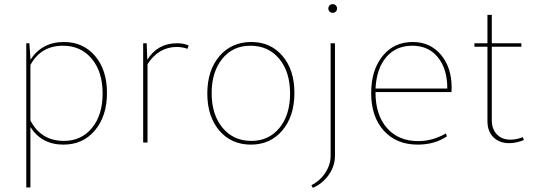

<svg xmlns="http://www.w3.org/2000/svg" viewBox="-20 -689 2586 928"><path d="M107 217V-480H122L127 -406V-400Q183 -486 289 -486Q382 -486 439.5 -418.5Q497 -351 497 -240Q497 -128 439 -59Q381 10 287 10Q181 10 127 -75V217ZM284 -468Q178 -468 127 -375V-107Q178 -8 289 -8Q373 -8 424.5 -70.5Q476 -133 476 -237Q476 -342 423.5 -405Q371 -468 284 -468Z M672 0V-480H689L692 -400Q741 -480 836 -480Q868 -480 892 -469L886 -453Q862 -462 834 -462Q747 -462 693 -379V-378V0Z M1193 10Q1098 10 1040 -58Q982 -126 982 -237Q982 -349 1040.5 -417.5Q1099 -486 1195 -486Q1288 -486 1345.5 -418.5Q1403 -351 1403 -240Q1403 -128 1345 -59Q1287 10 1193 10ZM1195 -8Q1279 -8 1330.5 -70.5Q1382 -133 1382 -237Q1382 -342 1329.5 -405Q1277 -468 1190 -468Q1105 -468 1054 -404.5Q1003 -341 1003 -239Q1003 -135 1055.5 -71.5Q1108 -8 1195 -8Z M1603 -633Q1597 -627 1588 -627Q1579 -627 1573 -633Q1567 -639 1567 -648Q1567 -657 1573 -663Q1579 -669 1588 -669Q1597 -669 1603 -663Q1609 -657 1609 -648Q1609 -639 1603 -633ZM1492 219 1485 206Q1527 185 1552.5 146Q1578 107 1578 64V-480H1599V64Q1599 113 1569.5 155.5Q1540 198 1492 219Z M1999 10Q1896 10 1835 -57.5Q1774 -125 1774 -239Q1774 -350 1829 -418Q1884 -486 1975 -486Q2059 -486 2111 -424.5Q2163 -363 2163 -264Q2163 -251 2162 -244H1795V-242Q1795 -133 1850.5 -70Q1906 -7 2001 -7Q2071 -7 2135 -44L2140 -30Q2081 10 1999 10ZM1973 -468Q1894 -468 1847 -413Q1800 -358 1795 -261H2142Q2142 -356 2096.5 -412Q2051 -468 1973 -468Z M2441 3Q2394 3 2365 -25.5Q2336 -54 2336 -103V-463H2273V-480H2336V-617H2357V-480H2500V-463H2357V-108Q2357 -65 2381.5 -39.5Q2406 -14 2447 -14Q2475 -14 2507 -26L2512 -12Q2474 3 2441 3Z"/></svg>

Font: Cantarell Thin
Style: Regular
Weight: 100
Designer: Dave Crossland, Nikolaus Waxweiler, Florian Fecher, Jacques Le Bailly, Eben Sorkin, Alexei Vanyashin, Alexios Zavras, Em
Version: Version 0.303